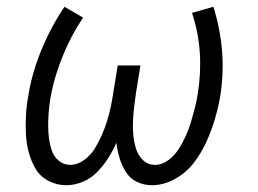

<svg xmlns="http://www.w3.org/2000/svg" viewBox="-20 -538 760 566"><path d="M175 8Q200 8 224 -2Q248 -12 266.5 -31Q285 -50 299 -72Q313 -94 323 -117Q326 -94 332.5 -72Q339 -50 351 -31Q363 -12 383.5 -2Q404 8 428 8Q462 8 495 -10Q528 -28 550.5 -57Q573 -86 588 -119Q603 -152 613 -185.5Q623 -219 629 -253Q640 -322 634.5 -388.5Q629 -455 609 -518L546 -500Q565 -443 569 -383Q573 -323 563 -262Q560 -241 554.5 -220Q549 -199 543 -178.5Q537 -158 528 -138Q519 -118 507 -99Q495 -80 476.5 -66Q458 -52 437 -52Q416 -52 401.5 -66Q387 -80 381 -99.5Q375 -119 373 -139.5Q371 -160 372 -181Q373 -202 375.5 -223Q378 -244 381 -265L394 -345H327L314 -265Q311 -244 306.5 -223Q302 -202 295.5 -181Q289 -160 280 -139.5Q271 -119 259 -99.5Q247 -80 227.5 -66Q208 -52 187 -52Q168 -52 153.5 -64Q139 -76 133 -93.5Q127 -111 124.5 -129.5Q122 -148 122 -167.5Q122 -187 123.5 -206.5Q125 -226 128 -245Q135 -287 148.5 -328Q162 -369 181 -409Q200 -449 225 -486L170 -518Q143 -478 121.5 -434Q100 -390 85 -344.5Q70 -299 63 -253Q58 -226 56.5 -197.5Q55 -169 56.5 -141.5Q58 -114 65 -88Q72 -62 85.5 -39.5Q99 -17 123.5 -4.5Q148 8 175 8Z"/></svg>

Font: Iosevka Sparkle Light
Style: Italic
Weight: 300
Italic angle: -9°
Designer: Belleve Invis
Foundry: Belleve Invis
Version: Version 4.5.0; ttfautohint (v1.8.3)